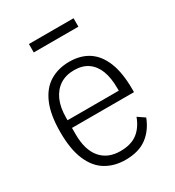

<svg xmlns="http://www.w3.org/2000/svg" viewBox="-171 -794 830 909"><g transform="rotate(-30 244.5 -340.0)"><path d="M249 12Q189 12 143 -15.5Q97 -43 71.5 -102.5Q46 -162 46 -256Q46 -350 71.5 -409.5Q97 -469 143 -496.5Q189 -524 249 -524Q310 -524 353 -496Q396 -468 419.5 -410Q443 -352 443 -261V-246H104V-211Q104 -126 142 -81Q180 -36 249 -36Q306 -36 341 -62Q376 -88 395 -139L433 -113Q411 -55 366.5 -21.5Q322 12 249 12ZM249 -478Q203 -478 171 -457Q139 -436 121.5 -397Q104 -358 104 -301V-288H384V-301Q384 -358 369 -397Q354 -436 324 -457Q294 -478 249 -478ZM126 -646V-692H370V-646Z"/></g></svg>

Font: IBM Plex Sans Condensed Light
Style: Regular
Weight: 300
Width: 3
Designer: Mike Abbink, Paul van der Laan, Pieter van Rosmalen
Foundry: Bold Monday
Version: Version 3.201